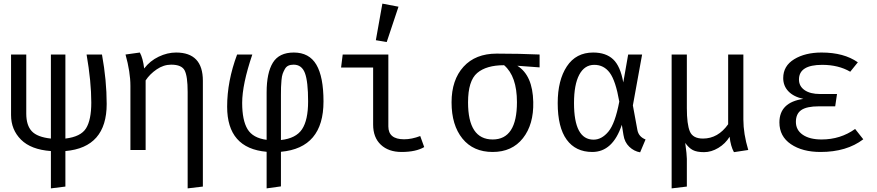

<svg xmlns="http://www.w3.org/2000/svg" viewBox="-20 -828 4840 1060"><path d="M341 -527V-63Q426 -73 455 -119.5Q484 -166 484 -262Q484 -377 458 -527H543Q569 -384 569 -254Q569 -14 341 6V202L261 212V6Q151 -2 96 -57Q41 -112 41 -193V-527H125V-201Q125 -136 155.5 -103.5Q186 -71 261 -63V-527Z M952 -538Q1100 -538 1100 -382V202L1016 212V-320Q1016 -407 999.5 -439Q983 -471 925 -471Q883 -471 845 -445Q807 -419 784 -384V0H700V-354Q700 -430 673 -527L752 -538Q769 -507 776 -450Q808 -492 856 -515Q904 -538 952 -538Z M1602 -538Q1687 -538 1726.5 -471Q1766 -404 1766 -268Q1766 -11 1531 10V201L1452 212V10Q1234 -9 1234 -239Q1234 -380 1289 -527H1373Q1317 -362 1317 -260Q1317 -164 1346.5 -115Q1376 -66 1452 -56V-318Q1452 -426 1486.5 -482Q1521 -538 1602 -538ZM1601 -471Q1584 -471 1572 -465.5Q1560 -460 1552.5 -446.5Q1545 -433 1540.5 -420.5Q1536 -408 1534 -385Q1532 -362 1531.5 -346.5Q1531 -331 1531 -302V-55Q1614 -64 1647.5 -114.5Q1681 -165 1681 -268Q1681 -378 1663.5 -424.5Q1646 -471 1601 -471Z M2091 -808 2180 -791 2115 -596 2055 -606ZM2040 -455H1863L1872 -527H2124V-130Q2124 -59 2211 -59Q2253 -59 2300 -77L2322 -16Q2276 11 2197 11Q2125 11 2082.5 -29Q2040 -69 2040 -140Z M2959 -527V-456L2836 -465Q2921 -412 2924 -265Q2927 -141 2867 -65Q2807 11 2700 11Q2593 11 2533 -63Q2473 -137 2473 -263Q2473 -387 2539 -459.5Q2605 -532 2722 -532Q2849 -532 2959 -527ZM2700 -58Q2834 -58 2834 -264Q2834 -407 2763 -468Q2665 -468 2614.5 -425Q2564 -382 2564 -263Q2564 -58 2700 -58Z M3255 -538Q3325 -538 3365 -500.5Q3405 -463 3421 -373L3448 -527H3525L3474 -246L3499 -110Q3506 -73 3544 -58L3514 13Q3480 7 3454 -18Q3428 -43 3422 -83L3413 -139Q3363 11 3250 11Q3158 11 3108.5 -57Q3059 -125 3059 -259Q3059 -385 3109.5 -461.5Q3160 -538 3255 -538ZM3261 -470Q3207 -470 3178 -415.5Q3149 -361 3149 -259Q3149 -57 3257 -57Q3302 -57 3339 -101.5Q3376 -146 3399 -267Q3379 -382 3346.5 -426Q3314 -470 3261 -470Z M4084 -527V-168Q4084 -90 4111 0L4032 12Q4014 -20 4008 -73Q3985 -35 3946 -11.5Q3907 12 3867 12Q3827 12 3805 0.5Q3783 -11 3763 -39Q3772 26 3772 49V202L3688 212V-527H3772V-231Q3772 -142 3788.5 -102.5Q3805 -63 3861 -63Q3944 -63 4000 -142V-527Z M4591 -241H4501Q4434 -241 4404 -220.5Q4374 -200 4374 -155Q4374 -110 4412 -84Q4450 -58 4516 -58Q4620 -58 4701 -116L4746 -59Q4654 11 4510 11Q4410 11 4346.5 -32Q4283 -75 4283 -152Q4283 -263 4415 -282Q4361 -294 4332.5 -324Q4304 -354 4304 -397Q4304 -464 4364.5 -501Q4425 -538 4516 -538Q4639 -538 4716 -484L4674 -432Q4609 -470 4519 -470Q4391 -470 4391 -389Q4391 -352 4422 -330.5Q4453 -309 4507 -309H4601Z"/></svg>

Font: Fira Mono
Style: Regular
Weight: 400
Designer: Carrois Corporate & Edenspiekermann AG
Foundry: Carrois Corporate GbR & Edenspiekermann AG
Version: Version 3.206;PS 003.206;hotconv 1.0.70;makeotf.lib2.5.58329